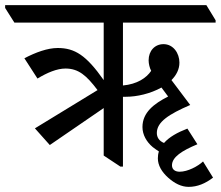

<svg xmlns="http://www.w3.org/2000/svg" viewBox="-59 -643 860 748"><path d="M135 -78 345 -222V-37L410 6H420V-266C424 -266 428 -266 432 -266C474 -266 527 -278 570 -302L596 -267C541 -239 496 -205 496 -148C496 -118 512 -90 536 -70C544 -64 552 -58 560 -53C557 -44 556 -35 556 -26C556 1 571 27 597 50C621 71 647 85 676 85C710 85 741 72 771 49L732 -14C712 5 672 26 641 26C624 26 611 18 611 1C611 -31 650 -56 710 -81L671 -142C632 -127 600 -109 580 -86C560 -94 552 -109 552 -125C552 -168 599 -198 682 -234L609 -331C628 -350 640 -373 640 -399C640 -436 616 -471 578 -471C544 -471 520 -445 520 -408C520 -395 524 -378 530 -367C511 -339 475 -315 420 -310V-555H781V-564L745 -623H-39V-612L-3 -555H345V-331C277 -428 232 -456 166 -456C126 -456 80 -439 36 -416L87 -337C125 -360 163 -376 196 -376C247 -376 278 -349 321 -292L77 -143Z"/></svg>

Font: Noto Serif Devanagari SemiCondensed
Style: Regular
Weight: 400
Width: 4
Designer: Universal Thirst, Indian Type Foundry and the Monotype Design Team
Foundry: Monotype Imaging Inc.
Version: Version 2.004